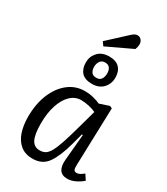

<svg xmlns="http://www.w3.org/2000/svg" viewBox="-241 -1095 1052 1211"><g transform="rotate(30 285.5 -489.0)"><path d="M466 -90Q465 -65 470.5 -56Q476 -47 491 -47Q510 -47 540 -72L565 -34Q549 -18 518 -2Q487 14 456 14Q379 14 388 -86L405 -274L398 -275L376 -193Q349 -93 312 -39.5Q275 14 203 14Q150 14 115.5 -14Q81 -42 64.5 -90.5Q48 -139 48 -201Q48 -296 78 -368Q108 -440 160 -480.5Q212 -521 278 -521Q313 -521 343.5 -513Q374 -505 392 -496L462 -519L479 -511ZM216 -54Q240 -54 257 -64Q274 -74 289.5 -102Q305 -130 322 -181.5Q339 -233 362 -317L395 -436Q376 -446 345 -453Q314 -460 287 -460Q243 -460 209.5 -427.5Q176 -395 157.5 -337.5Q139 -280 139 -205Q139 -126 157.5 -90Q176 -54 216 -54ZM348 -970Q360 -981 369.5 -986.5Q379 -992 389 -992Q407 -992 418 -979Q429 -966 429 -947Q429 -932 421 -910L237 -823L218 -850ZM293 -582Q240 -582 216 -609Q192 -636 192 -682Q192 -724 221 -755.5Q250 -787 303 -787Q353 -787 377.5 -761Q402 -735 402 -690Q402 -644 372.5 -613Q343 -582 293 -582ZM297 -629Q323 -629 333.5 -646.5Q344 -664 344 -687Q344 -710 333.5 -725.5Q323 -741 299 -741Q274 -741 262.5 -723Q251 -705 251 -683Q251 -661 261 -645Q271 -629 297 -629Z"/></g></svg>

Font: Literata 12pt
Style: Italic
Weight: 400
Italic angle: -2°
Designer: Latin by Veronika Burian and Jose Scaglione. Greek by Irene Vlachou. Cyrillic by Vera Evstafieva
Foundry: TypeTogether
Version: Version 3.002